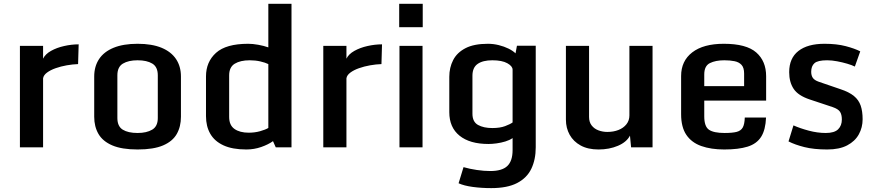

<svg xmlns="http://www.w3.org/2000/svg" viewBox="-20 -758 4504 988"><path d="M82.5 -522H201.7V-456.1Q212.9 -479.5 242.4 -496.1Q272 -512.7 310.1 -521.2Q348.1 -529.8 384.8 -529.8L381.8 -428.2Q354 -427.2 323.5 -421.9Q293 -416.5 266.1 -407Q239.3 -397.5 221.7 -384.3Q204.1 -371.1 201.7 -355V0H82.5Z M688 11.2Q606.9 11.2 557.9 -9.8Q508.8 -30.8 486.8 -68.6Q464.8 -106.4 464.8 -157.2V-364.3Q464.8 -416 489.7 -453.9Q514.6 -491.7 564.5 -512.2Q614.3 -532.7 688 -532.7Q761.7 -532.7 811.3 -512.2Q860.8 -491.7 886 -453.9Q911.1 -416 911.1 -364.3V-157.2Q911.1 -106.4 889.6 -68.6Q868.2 -30.8 819.3 -9.8Q770.5 11.2 688 11.2ZM688 -73.7Q734.4 -73.7 763.2 -90.8Q792 -107.9 792 -150.4V-370.6Q792 -413.6 763.9 -430.7Q735.8 -447.8 688 -447.8Q641.1 -447.8 612.5 -430.7Q584 -413.6 584 -370.6V-150.4Q584 -107.9 611.6 -90.8Q639.2 -73.7 688 -73.7Z M1040 -160.2V-364.7Q1040 -439.5 1091.6 -486.1Q1143.1 -532.7 1257.3 -532.7Q1280.3 -532.7 1308.8 -527.6Q1337.4 -522.5 1360.8 -514.2V-738.3H1480V0H1398.9L1384.8 -31.7Q1360.4 -14.2 1324 -1.5Q1287.6 11.2 1247.6 11.2Q1175.3 11.2 1129.4 -10.3Q1083.5 -31.7 1061.8 -70.1Q1040 -108.4 1040 -160.2ZM1360.8 -99.6V-428.2Q1345.2 -436 1319.8 -441.9Q1294.4 -447.8 1265.1 -447.8Q1216.8 -447.8 1188 -430.2Q1159.2 -412.6 1159.2 -370.1V-156.2Q1159.2 -113.8 1186.5 -94.5Q1213.9 -75.2 1259.8 -75.2Q1291 -75.2 1318.1 -82.8Q1345.2 -90.3 1360.8 -99.6Z M1643.6 -522H1762.7V-456.1Q1773.9 -479.5 1803.5 -496.1Q1833 -512.7 1871.1 -521.2Q1909.2 -529.8 1945.8 -529.8L1942.9 -428.2Q1915 -427.2 1884.5 -421.9Q1854 -416.5 1827.1 -407Q1800.3 -397.5 1782.7 -384.3Q1765.1 -371.1 1762.7 -355V0H1643.6Z M2035.6 -522H2154.3V0H2035.6ZM2034.2 -618.2V-738.3H2155.3V-618.2Z M2507.8 210Q2457.5 210 2412.6 203.9Q2367.7 197.8 2339.8 185.1L2365.2 102.1Q2397 111.3 2433.8 116.7Q2470.7 122.1 2502.9 122.1Q2563.5 122.1 2590.6 96.2Q2617.7 70.3 2617.7 14.6V-47.4Q2602.1 -36.6 2580.3 -30Q2558.6 -23.4 2535.9 -20.3Q2513.2 -17.1 2493.7 -17.1Q2397.5 -17.1 2344.7 -59.8Q2292 -102.5 2292 -180.7V-362.8Q2292 -410.2 2311.8 -448.7Q2331.5 -487.3 2375.2 -510Q2418.9 -532.7 2490.7 -532.7Q2518.6 -532.7 2546.4 -525.9Q2574.2 -519 2596.9 -507.8Q2619.6 -496.6 2632.8 -483.4L2640.1 -522.5H2736.8V0Q2736.8 63 2714.1 110.4Q2691.4 157.7 2641.1 183.8Q2590.8 210 2507.8 210ZM2513.2 -99.1Q2552.7 -99.1 2578.9 -108.9Q2605 -118.7 2617.7 -127.9V-399.4Q2617.7 -417.5 2590.6 -432.6Q2563.5 -447.8 2513.2 -447.8Q2464.8 -447.8 2438 -429.2Q2411.1 -410.6 2411.1 -368.2V-172.9Q2411.1 -130.9 2439.9 -115Q2468.8 -99.1 2513.2 -99.1Z M3060.1 11.2Q3005.4 11.2 2968 -9.3Q2930.7 -29.8 2911.4 -64.5Q2892.1 -99.1 2892.1 -142.1V-522H3011.2V-156.2Q3011.2 -129.4 3024.7 -112.3Q3038.1 -95.2 3059.6 -87.2Q3081.1 -79.1 3105.5 -79.1Q3136.7 -79.1 3162.4 -89.1Q3188 -99.1 3203.4 -118.4Q3218.8 -137.7 3218.8 -164.1V-522H3337.9V0H3227.5L3221.7 -60.1Q3204.6 -26.9 3159.9 -7.8Q3115.2 11.2 3060.1 11.2Z M3484.9 -170.4V-366.7Q3484.9 -444.3 3542.2 -488.5Q3599.6 -532.7 3704.6 -532.7Q3820.8 -532.7 3871.6 -488Q3922.4 -443.4 3922.4 -365.7V-240.2H3604V-159.2Q3604 -106.9 3628.4 -90.3Q3652.8 -73.7 3708.5 -73.7Q3748.5 -73.7 3770.5 -79.3Q3792.5 -85 3802 -101.8Q3811.5 -118.7 3812.5 -153.3H3921.9Q3919.4 -89.8 3896.7 -54Q3874 -18.1 3827.1 -3.4Q3780.3 11.2 3707 11.2Q3638.7 11.2 3588.6 -6.6Q3538.6 -24.4 3511.7 -64.2Q3484.9 -104 3484.9 -170.4ZM3809.1 -314.9V-379.4Q3809.1 -409.7 3795.9 -424.1Q3782.7 -438.5 3759.8 -443.1Q3736.8 -447.8 3707 -447.8Q3662.1 -447.8 3633.1 -433.3Q3604 -418.9 3604 -375V-314.9Z M4037.6 -30.3 4063 -112.8Q4096.7 -97.7 4141.6 -85.7Q4186.5 -73.7 4229.5 -73.7Q4273.9 -73.7 4293 -92.8Q4312 -111.8 4312 -143.1Q4312 -168.5 4302.5 -182.9Q4293 -197.3 4264.6 -207L4147 -246.1Q4086.9 -266.1 4064 -300.8Q4041 -335.4 4041 -386.7Q4041 -458.5 4088.4 -495.6Q4135.7 -532.7 4222.7 -532.7Q4285.6 -532.7 4332 -520.5Q4378.4 -508.3 4406.7 -493.7L4378.9 -415.5Q4364.3 -422.9 4339.6 -430.2Q4314.9 -437.5 4287.6 -442.6Q4260.3 -447.8 4236.3 -447.8Q4187.5 -447.8 4170.9 -432.6Q4154.3 -417.5 4154.3 -388.7Q4154.3 -369.6 4162.6 -357.4Q4170.9 -345.2 4192.9 -337.4L4305.7 -298.8Q4349.6 -284.2 4374.3 -263.9Q4398.9 -243.7 4408.9 -214.6Q4418.9 -185.5 4418.9 -144.5Q4418.9 -102.1 4399.4 -66.7Q4379.9 -31.2 4339.6 -10Q4299.3 11.2 4236.8 11.2Q4168.5 11.2 4119.6 -1Q4070.8 -13.2 4037.6 -30.3Z"/></svg>

Font: Monda SemiBold
Style: Regular
Weight: 600
Designer: Vernon Adams
Foundry: Vernon Adams
Version: Version 2.200